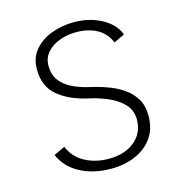

<svg xmlns="http://www.w3.org/2000/svg" viewBox="-106 -802 862 910"><g transform="rotate(-15 325.0 -347.5)"><path d="M329.5 11Q244 11 178.8 -23.2Q113.5 -57.5 86 -121.5L140.5 -147Q162 -94 213.2 -65.8Q264.5 -37.5 331.5 -37.5Q409.5 -37.5 458 -77.5Q506.5 -117.5 506.5 -183Q506.5 -229 476.8 -260Q447 -291 402.2 -310Q357.5 -329 312.5 -338.5Q220 -359 165 -404.8Q110 -450.5 110 -535.5Q110 -591.5 142.5 -629.5Q175 -667.5 226.8 -686.8Q278.5 -706 336 -706Q413 -706 472.8 -673.2Q532.5 -640.5 551.5 -588.5L498.5 -563Q480 -610 437 -633.8Q394 -657.5 334.5 -657.5Q292.5 -657.5 254.2 -643.8Q216 -630 191.8 -603Q167.5 -576 167.5 -537Q167.5 -493.5 189.2 -464.5Q211 -435.5 248 -417.5Q285 -399.5 332 -389Q375 -379.5 416.5 -364.2Q458 -349 491.2 -325.8Q524.5 -302.5 544.5 -268.5Q564.5 -234.5 564.5 -187.5Q564.5 -122.5 533 -78.5Q501.5 -34.5 448 -11.8Q394.5 11 329.5 11Z"/></g></svg>

Font: Trispace ExtraLight
Style: Regular
Weight: 200
Designer: Tyler Finck
Foundry: Etcetera Type Company
Version: Version 1.210; ttfautohint (v1.8.3)